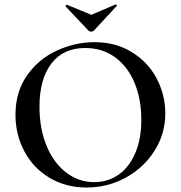

<svg xmlns="http://www.w3.org/2000/svg" viewBox="-20 -824 806 856"><path d="M49 -312Q49 -415 101 -488.5Q153 -562 234.5 -599Q316 -636 401 -636Q496 -636 568 -591.5Q640 -547 678.5 -474Q717 -401 717 -319Q717 -228 669 -152Q621 -76 540.5 -32Q460 12 366 12Q273 12 200.5 -31.5Q128 -75 88.5 -149.5Q49 -224 49 -312ZM610 -290Q610 -383 579.5 -455.5Q549 -528 492.5 -569Q436 -610 360 -610Q262 -610 209 -540.5Q156 -471 156 -348Q156 -252 187 -175.5Q218 -99 274 -55.5Q330 -12 400 -12Q460 -12 507.5 -44.5Q555 -77 582.5 -140Q610 -203 610 -290ZM272 -797Q272 -799 274.5 -801.5Q277 -804 278 -803L387 -758L495 -804H496Q499 -804 500.5 -801.5Q502 -799 500 -797L398 -687Q394 -683 387 -683Q379 -683 375 -687L272 -796Z"/></svg>

Font: Cormorant Unicase SemiBold
Style: Regular
Weight: 600
Designer: Christian Thalmann (Catharsis Fonts)
Foundry: Catharsis Fonts
Version: Version 4.000